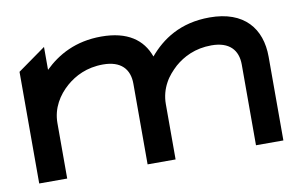

<svg xmlns="http://www.w3.org/2000/svg" viewBox="-55 -539 990 635"><g transform="rotate(-10 440.0 -221.5)"><path d="M30 0H124V-186C124 -237 150 -277 182 -305C211 -330 251 -351 306 -351C366 -351 394 -320 394 -271V0H488V-186C488 -212 495 -236 506 -256C516 -275 531 -291 546 -305C575 -330 615 -351 670 -351C730 -351 758 -320 758 -271V0H850V-281C850 -376 796 -443 680 -443C581 -443 518 -399 475 -348C454 -407 404 -443 316 -443C230 -443 169 -409 124 -365V-442L30 -375Z"/></g></svg>

Font: Charger Pro
Style: ExBdSuExt
Weight: 400
Designer: Jasper
Foundry: Cannot Into Space Fonts
Version: Version 1.09